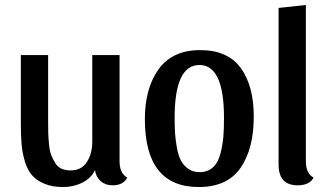

<svg xmlns="http://www.w3.org/2000/svg" viewBox="-20 -732 1327 774"><path d="M462 -82Q462 -33 493 -16Q477 15 434 15Q405 15 386 -1.5Q367 -18 363 -46Q347 -13 311.5 4.5Q276 22 235 22Q191 22 159.5 9Q128 -4 109.5 -25Q91 -46 80.5 -80.5Q70 -115 67 -150.5Q64 -186 64 -236V-510H174V-241Q174 -211 174.5 -194.5Q175 -178 177.5 -151Q180 -124 186 -108.5Q192 -93 201.5 -76.5Q211 -60 227 -52.5Q243 -45 265 -45Q308 -45 330 -78.5Q352 -112 352 -162V-510H462Z M787 -530Q898 -530 950.5 -458Q1003 -386 1003 -262Q1003 -132 949.5 -55Q896 22 781 22Q564 22 564 -252Q564 -376 619.5 -453Q675 -530 787 -530ZM784 -38Q817 -38 838.5 -57.5Q860 -77 869 -114Q878 -151 880.5 -182Q883 -213 883 -257Q883 -470 784 -470Q684 -470 684 -257Q684 -222 685.5 -197Q687 -172 692.5 -140Q698 -108 708 -87.5Q718 -67 737.5 -52.5Q757 -38 784 -38Z M1213 -712V-82Q1213 -33 1244 -16Q1228 15 1180 15Q1103 15 1103 -69V-700Z"/></svg>

Font: Sansita
Style: Regular
Weight: 400
Designer: Pablo Cosgaya
Foundry: Omnibus-Type
Version: Version 1.006;hotconv 1.0.109;makeotfexe 2.5.65596